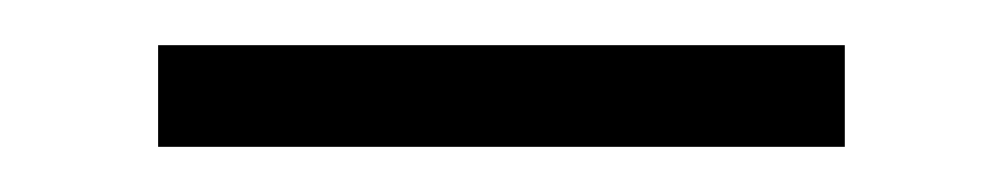

<svg xmlns="http://www.w3.org/2000/svg" viewBox="-20 -890 444 85"><path d="M50 -870V-825H354V-870Z"/></svg>

Font: Sprat Condensed Medium
Style: Regular
Weight: 500
Width: 3
Designer: Ethan Nakache
Foundry: Collletttivo
Version: Version 2.000;Glyphs 3.2 (3217)